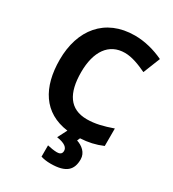

<svg xmlns="http://www.w3.org/2000/svg" viewBox="-226 -846 1088 1208"><g transform="rotate(30 318.5 -242.0)"><path d="M486 122C486 73 447 43 407 30L416 9C474 6 523 -5 575 -27V-154C507 -130 451 -116 393 -116C268 -116 214 -203 214 -355C214 -505 277 -598 393 -598C445 -598 500 -576 553 -551L602 -674C537 -705 464 -724 393 -724C177 -724 58 -572 58 -356C58 -156 141 -17 323 7L288 75C348 84 369 104 369 128C369 151 353 158 334 158C314 158 283 153 264 148V230C283 236 306 240 335 240C449 240 486 197 486 122Z"/></g></svg>

Font: Noto Sans Adlam
Style: Bold
Weight: 700
Designer: Mark Jamra, Neil Patel
Foundry: JamraPatel LLC
Version: Version 3.001